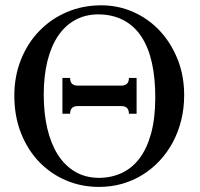

<svg xmlns="http://www.w3.org/2000/svg" viewBox="-20 -698 763 733"><path d="M572.8 -322.3Q573.2 -397.9 560.1 -457.5Q546.9 -517.1 519.8 -558.1Q492.7 -599.1 451.7 -620.8Q410.6 -642.6 356 -643.1Q306.2 -643.1 267.3 -621.8Q228.5 -600.6 201.7 -560.8Q174.8 -521 160.9 -464.1Q147 -407.2 147 -335.9Q147 -265.6 160.6 -207.5Q174.3 -149.4 200.7 -107.7Q227.1 -65.9 266.4 -42.7Q305.7 -19.5 356.9 -19Q404.3 -19 443.8 -37.1Q483.4 -55.2 512 -92.5Q540.5 -129.9 556.4 -187Q572.3 -244.1 572.8 -322.3ZM683.1 -335Q683.1 -284.7 671.9 -239.3Q660.6 -193.8 639.9 -155Q619.1 -116.2 589.8 -84.7Q560.5 -53.2 524.4 -30.8Q488.3 -8.3 446.3 3.7Q404.3 15.6 357.9 15.6Q290.5 15.6 231.7 -9.5Q172.9 -34.7 128.9 -80.6Q85 -126.5 59.8 -190.7Q34.7 -254.9 34.7 -333Q34.7 -407.2 60.1 -470.5Q85.4 -533.7 130.1 -579.8Q174.8 -626 235.4 -651.9Q295.9 -677.7 366.7 -677.7Q431.6 -677.7 489.3 -652.1Q546.9 -626.5 589.8 -580.6Q632.8 -534.7 658 -471.9Q683.1 -409.2 683.1 -335ZM472.2 -263.7Q472.2 -293 442.9 -293H276.9Q247.6 -293 247.6 -263.7H218.3V-400.4H247.6Q247.6 -371.1 276.9 -371.1H442.9Q472.2 -371.1 472.2 -400.4H501.5V-263.7Z"/></svg>

Font: Charis SIL Phon
Style: Bold Italic
Weight: 700
Italic angle: -11°
Foundry: SIL International
Version: Version 5.000